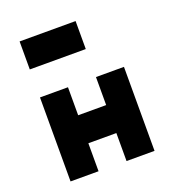

<svg xmlns="http://www.w3.org/2000/svg" viewBox="-126 -783 799 881"><g transform="rotate(-20 273.5 -342.0)"><path d="M68.4 -546.9V-683.6H341.8V-546.9ZM68.4 -410.2H205.1V-273.4H341.8V-410.2H478.5V0H341.8V-136.7H205.1V0H68.4Z"/></g></svg>

Font: DatCub
Style: Bold
Weight: 700
Designer: GGBot
Version: 1.00